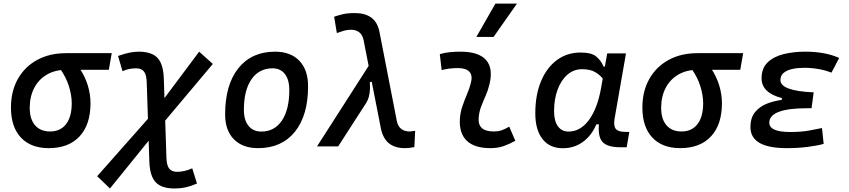

<svg xmlns="http://www.w3.org/2000/svg" viewBox="-20 -815 4728 1069"><path d="M251.5 9.8Q151.4 9.8 96.2 -49.3Q41 -108.4 41 -215.8Q41 -307.1 79.3 -375.2Q117.7 -443.4 186.8 -481.2Q255.9 -519 348.1 -519H602.1L585.9 -426.3H348.1Q287.1 -426.3 241.5 -399.9Q195.8 -373.5 170.7 -325.7Q145.5 -277.8 145.5 -213.9Q145.5 -151.9 175.3 -117.4Q205.1 -83 258.8 -83Q316.4 -83 347.9 -124Q379.4 -165 379.4 -240.2Q379.4 -284.2 363.8 -334.7Q348.1 -385.3 313 -434.6H423.3Q454.1 -388.2 469 -338.9Q483.9 -289.6 483.9 -240.2Q483.9 -121.1 423.1 -55.7Q362.3 9.8 251.5 9.8Z M592.3 234.4 521 166 840.3 -194.8 1088.9 -527.3 1165 -459 860.8 -97.2ZM951.7 234.4Q879.4 234.4 846.7 199.5Q814 164.6 811.5 83.5L796.9 -357.4Q795.4 -398.9 781.7 -416.7Q768.1 -434.6 737.8 -434.6Q696.3 -434.6 662.1 -418.5L637.2 -503.4Q673.3 -516.1 700 -521.7Q726.6 -527.3 752 -527.3Q824.7 -527.3 857.2 -492.4Q889.6 -457.5 892.1 -376.5L906.7 64.5Q908.2 106 922.1 123.8Q936 141.6 965.8 141.6Q1007.3 141.6 1050.3 122.1L1076.7 207Q1042.5 221.7 1013.4 228Q984.4 234.4 951.7 234.4Z M1417 9.8Q1330.6 9.8 1282 -39.8Q1233.4 -89.4 1233.4 -177.7Q1233.4 -342.8 1307.1 -435.1Q1380.9 -527.3 1511.7 -527.3Q1598.1 -527.3 1646.7 -476.6Q1695.3 -425.8 1695.3 -335Q1695.3 -172.4 1621.8 -81.3Q1548.3 9.8 1417 9.8ZM1435.1 -82.5Q1508.3 -82.5 1549.6 -143.8Q1590.8 -205.1 1590.8 -314Q1590.8 -370.6 1566.4 -402.6Q1542 -434.6 1497.6 -434.6Q1422.4 -434.6 1380.1 -373.5Q1337.9 -312.5 1337.9 -203.6Q1337.9 -146.5 1363.5 -114.5Q1389.2 -82.5 1435.1 -82.5Z M2234.4 9.8Q2180.7 9.8 2147.5 -15.6Q2114.3 -41 2101.6 -95.2L2003.9 -593.8Q1997.1 -623.5 1978.5 -636.5Q1960 -649.4 1935.1 -649.4Q1912.6 -649.4 1893.3 -643.6Q1874 -637.7 1855.5 -630.9L1840.3 -721.7Q1860.4 -729 1887.2 -735.6Q1914.1 -742.2 1956.5 -742.2Q2010.7 -742.2 2045.2 -718.5Q2079.6 -694.8 2091.8 -642.6L2189.9 -138.7Q2196.8 -109.4 2215.3 -96.2Q2233.9 -83 2260.7 -83Q2263.2 -83 2270.5 -84Q2277.8 -85 2291.5 -86.9L2287.1 3.9Q2273.4 6.8 2260.7 8.3Q2248 9.8 2234.4 9.8ZM1745.1 0 2064.5 -498 2113.3 -380.4 2039.1 -356.9Q2040.5 -336.4 2039.6 -315.9Q2038.6 -295.4 2033.7 -276.4Q2028.8 -257.3 2018.1 -240.7L1862.8 0Z M2815.4 -109.9 2849.1 -31.2Q2819.3 -14.2 2786.1 -2.2Q2752.9 9.8 2710 9.8Q2621.6 9.8 2578.6 -31.7Q2535.6 -73.2 2540.5 -153.3Q2543 -189.9 2554.9 -224.6Q2566.9 -259.3 2580.8 -292Q2594.7 -324.7 2602.1 -355Q2612.3 -395 2593.5 -415.5Q2574.7 -436 2528.3 -436Q2481.9 -436 2439 -424.8L2428.7 -513.7Q2457.5 -522 2486.3 -524.7Q2515.1 -527.3 2543.9 -527.3Q2645 -527.3 2686 -481.2Q2727.1 -435.1 2705.1 -345.2Q2696.8 -310.5 2683.3 -280.5Q2669.9 -250.5 2658.7 -221.2Q2647.5 -191.9 2645 -157.7Q2639.6 -83 2729 -83Q2753.4 -83 2771.7 -89.1Q2790 -95.2 2815.4 -109.9ZM2632.3 -609.4 2738.3 -794.9H2858.4L2728 -609.4Z M3220.7 -429.7Q3174.3 -429.7 3139.2 -399.2Q3104 -368.7 3084.5 -315.9Q3064.9 -263.2 3064.9 -196.3Q3064.9 -141.6 3086.2 -112.1Q3107.4 -82.5 3145.5 -82.5Q3210.9 -82.5 3258.5 -146.2Q3306.2 -210 3326.7 -325.7L3360.8 -517.6H3465.3L3401.9 -154.8Q3395 -115.7 3408 -98.1Q3420.9 -80.6 3463.9 -80.6H3483.9L3469.2 4.9H3434.6Q3359.4 4.9 3333 -26.6Q3306.6 -58.1 3315.9 -135.3L3344.2 -122.6H3287.6L3311 -150.9Q3286.1 -74.2 3234.6 -32Q3183.1 10.3 3113.8 10.3Q3040.5 10.3 3000.5 -40.8Q2960.4 -91.8 2960.4 -184.1Q2960.4 -285.6 2991.9 -361.8Q3023.4 -438 3080.1 -480.2Q3136.7 -522.5 3212.4 -522.5Q3272.9 -522.5 3299.3 -500.7Q3325.7 -479 3340.8 -444.3H3351.6L3359.9 -340.8Q3352.5 -354.5 3337.4 -375.5Q3322.3 -396.5 3294.4 -413.1Q3266.6 -429.7 3220.7 -429.7Z M3767.1 9.8Q3667 9.8 3611.8 -49.3Q3556.6 -108.4 3556.6 -215.8Q3556.6 -307.1 3595 -375.2Q3633.3 -443.4 3702.4 -481.2Q3771.5 -519 3863.8 -519H4117.7L4101.6 -426.3H3863.8Q3802.7 -426.3 3757.1 -399.9Q3711.4 -373.5 3686.3 -325.7Q3661.1 -277.8 3661.1 -213.9Q3661.1 -151.9 3690.9 -117.4Q3720.7 -83 3774.4 -83Q3832 -83 3863.5 -124Q3895 -165 3895 -240.2Q3895 -284.2 3879.4 -334.7Q3863.8 -385.3 3828.6 -434.6H3939Q3969.7 -388.2 3984.6 -338.9Q3999.5 -289.6 3999.5 -240.2Q3999.5 -121.1 3938.7 -55.7Q3877.9 9.8 3767.1 9.8Z M4359.9 9.8Q4158.2 9.8 4158.2 -107.4Q4158.2 -159.7 4184.8 -191.9Q4211.4 -224.1 4257.1 -240.7Q4302.7 -257.3 4359.9 -261.7L4510.3 -300.8L4498.5 -212.4H4473.1Q4420.4 -212.4 4381.1 -207.3Q4341.8 -202.1 4315.7 -192.1Q4289.6 -182.1 4276.4 -167Q4263.2 -151.9 4263.2 -131.8Q4263.2 -80.1 4379.4 -80.1Q4440.4 -80.1 4482.2 -87.6Q4523.9 -95.2 4556.6 -102.1L4565.9 -13.7Q4524.9 -2.9 4472.9 3.4Q4420.9 9.8 4359.9 9.8ZM4323.7 -212.4 4334 -268.6Q4220.2 -298.3 4220.2 -378.9Q4220.2 -434.6 4253.4 -467Q4286.6 -499.5 4341.8 -513.4Q4397 -527.3 4462.4 -527.3Q4575.7 -527.3 4652.3 -492.2L4609.4 -410.6Q4539.1 -437.5 4457.5 -437.5Q4422.9 -437.5 4392.6 -431.2Q4362.3 -424.8 4343.8 -409.9Q4325.2 -395 4325.2 -368.7Q4325.2 -338.9 4371.6 -321.8Q4418 -304.7 4510.3 -300.8L4498.5 -212.4Z"/></svg>

Font: Cascadia Mono NF
Style: Italic
Weight: 400
Italic angle: -10°
Monospace: yes
Designer: Aaron Bell
Foundry: Saja Typeworks
Version: Version 2404.023